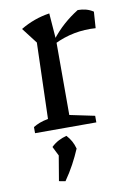

<svg xmlns="http://www.w3.org/2000/svg" viewBox="-83 -553 563 833"><g transform="rotate(-10 198.0 -136.5)"><path d="M381 -403Q284 -410 196 -367V-384Q223 -419 253.5 -446Q284 -473 318 -494Q337 -494 354 -489.5Q371 -485 386 -475ZM43 0V-27Q56 -35 71.5 -41Q87 -47 109 -51L119 -386L66 -455Q126 -491 194 -501L203 -383V-52L313 -29V0ZM109 223 131 92 209 97Q195 130 177.5 162.5Q160 195 137 228ZM139 136 107 72Q123 57 139.5 48.5Q156 40 175 35Q187 48 195.5 63Q204 78 209 97Z"/></g></svg>

Font: Piazzolla Thin Medium
Style: Regular
Weight: 500
Version: Version 2.005